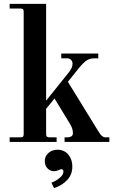

<svg xmlns="http://www.w3.org/2000/svg" viewBox="-20 -732 604 990"><path d="M217.8 -711.9V-212.9L334 -357.9Q354 -382.3 354 -402.8Q354 -416.5 345.9 -423.8Q337.9 -431.2 326.2 -431.2H295.9V-456.1H486.8V-431.2H463.9Q439.5 -431.2 420.2 -415.5Q400.9 -399.9 375 -366.2L330.1 -310.1L485.8 -57.1Q493.2 -45.9 497.3 -40Q501.5 -34.2 508.3 -29.1Q515.1 -23.9 522.9 -23.9H543.9V0H313V-23.9H331.1Q340.3 -23.9 348.1 -29.1Q356 -34.2 356 -45.9Q356 -68.4 341.8 -91.8L261.2 -224.1L217.8 -170.9V-40Q217.8 -30.8 221.9 -27.3Q226.1 -23.9 235.8 -23.9H272V0H29.8V-23.9H85.9Q95.2 -23.9 98.6 -27.3Q102.1 -30.8 102.1 -40V-671.9Q102.1 -681.2 98.6 -684.6Q95.2 -688 85.9 -688H29.8V-711.9ZM276.9 40Q311 40 332 64.9Q353 89.8 353 127Q353 167.5 326.9 195.8Q300.8 224.1 258.8 237.8L245.1 210Q268.1 201.7 287.6 185.3Q307.1 168.9 307.1 152.8Q307.1 146.5 303.5 143.3Q299.8 140.1 295.9 140.1Q293.5 140.1 281.5 145.5Q269.5 150.9 258.8 150.9Q238.8 150.9 224.9 136.2Q210.9 121.6 210.9 99.1Q210.9 73.7 229.5 56.9Q248 40 276.9 40Z"/></svg>

Font: Flanker Steampunk
Style: Bold
Weight: 700
Designer: Alexey Kryukov, Leonardo Di Lena
Foundry: Alexey Kryukov, Leonardo Di Lena
Version: 1.210